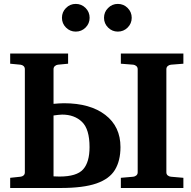

<svg xmlns="http://www.w3.org/2000/svg" viewBox="-20 -938 954 958"><path d="M30.8 0V-50.8L82 -56.2Q91.3 -57.1 97.7 -62.7Q104 -68.4 104 -78.1V-592.8Q104 -602.5 97.7 -608.4Q91.3 -614.3 82 -615.2L30.8 -620.1V-670.9H319.8V-620.1L269 -615.2Q260.7 -614.3 253.9 -608.4Q247.1 -602.5 247.1 -592.8V-419.9Q259.3 -420.9 273.2 -421.9Q287.1 -422.9 298.8 -422.9Q429.7 -422.9 505.4 -364.7Q581.1 -306.6 581.1 -204.1Q581.1 -136.2 553.7 -90.8Q526.4 -45.4 461.2 -22.7Q396 0 282.2 0Q251.5 0 235.8 0Q220.2 0 211.7 0Q203.1 0 194.1 0Q185.1 0 168.2 0Q151.4 0 119.1 0Q86.9 0 30.8 0ZM276.9 -57.1Q362.8 -57.1 394.8 -93Q426.8 -128.9 426.8 -204.1Q426.8 -293.5 389.2 -329.8Q351.6 -366.2 290 -366.2Q282.2 -366.2 269.5 -364.7Q256.8 -363.3 247.1 -361.8V-58.1Q252.9 -58.1 261 -57.6Q269 -57.1 276.9 -57.1ZM583 0V-50.8L645 -56.2Q653.3 -57.1 660.2 -62.7Q667 -68.4 667 -78.1V-592.8Q667 -602.5 660.2 -608.4Q653.3 -614.3 645 -615.2L583 -620.1V-670.9H895V-620.1L833 -615.2Q823.7 -614.3 816.9 -608.4Q810.1 -602.5 810.1 -592.8V-78.1Q810.1 -68.4 816.9 -62.7Q823.7 -57.1 833 -56.2L895 -50.8V0ZM637.2 -849.1Q637.2 -820.8 616.9 -800.5Q596.7 -780.3 567.9 -780.3Q539.6 -780.3 519.3 -800.5Q499 -820.8 499 -849.1Q499 -877.9 519.3 -898.2Q539.6 -918.5 567.9 -918.5Q596.7 -918.5 616.9 -898.2Q637.2 -877.9 637.2 -849.1ZM427.2 -849.1Q427.2 -820.8 407 -800.5Q386.7 -780.3 357.9 -780.3Q329.6 -780.3 309.3 -800.5Q289.1 -820.8 289.1 -849.1Q289.1 -877.9 309.3 -898.2Q329.6 -918.5 357.9 -918.5Q386.7 -918.5 407 -898.2Q427.2 -877.9 427.2 -849.1Z"/></svg>

Font: Charis
Style: Bold
Weight: 700
Designer: Walt Agee, Miriam Martin, Annie Olsen, Victor Gaultney, Lorna Priest, Alan Ward, Bob Hallissy, Martin Hosken, Sharon Cor
Foundry: SIL Global
Version: Version 7.000